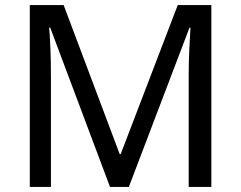

<svg xmlns="http://www.w3.org/2000/svg" viewBox="-20 -734 947 754"><path d="M412 0 177 -626H173Q176 -595 178 -542.5Q180 -490 180 -433V0H97V-714H230L450 -129H454L678 -714H810V0H721V-439Q721 -491 723.5 -542Q726 -593 728 -625H724L486 0Z"/></svg>

Font: Noto Kufi Arabic
Style: Regular
Weight: 400
Designer: Monotype Design Team, David Williams, Khaled Hosny
Foundry: Google LLC
Version: Version 2.109; ttfautohint (v1.8.4.7-5d5b)